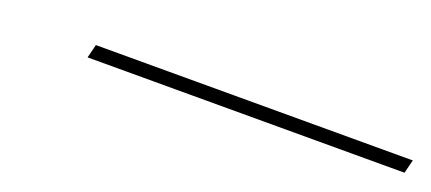

<svg xmlns="http://www.w3.org/2000/svg" viewBox="-12 -917 599 267"><g transform="rotate(20 288.0 -783.0)"><path d="M102 -773H571L576 -793H107Z"/></g></svg>

Font: Noto Serif Display
Style: Bold Italic
Weight: 700
Italic angle: -12°
Designer: Monotype Design Team
Foundry: Monotype Imaging Inc.
Version: Version 2.009